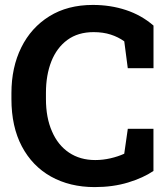

<svg xmlns="http://www.w3.org/2000/svg" viewBox="-20 -741 670 771"><path d="M360 10.3Q260.5 10.3 184.5 -32.1Q109.6 -74.1 67.7 -153.3Q25.9 -232.4 25.9 -343.4V-367.1Q25.9 -470.4 65.5 -550.5Q104.9 -630.1 178.1 -675.6Q251.4 -721.2 352.8 -721.2Q423.7 -721.2 485.7 -700.7Q547.7 -680.3 596.4 -638.3V-467.1H493.1L479 -575Q454.7 -592.5 424.4 -602.2Q394 -612 355.9 -612Q293.3 -612 250.6 -580.7Q208 -549.4 186.2 -494.5Q164.5 -439.6 164.5 -368.1V-343.4Q164.5 -268.4 188.7 -213.6Q212.4 -158.3 257 -128.3Q301.6 -98.3 362.5 -98.3Q393.2 -98.3 423.5 -105.3Q453.9 -112.3 478.9 -123.7L493.2 -223.7H596.2V-54.5Q555.6 -27 494.8 -8.3Q434 10.3 360 10.3Z"/></svg>

Font: Hanuman
Style: Regular
Weight: 400
Designer: Danh Hong
Foundry: Danh Hong
Version: Version 9.000